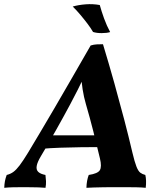

<svg xmlns="http://www.w3.org/2000/svg" viewBox="-52 -893 771 916"><path d="M-31.7 3Q-31.2 -14.3 -28.4 -28.9Q-25.6 -43.6 -20 -58.3Q-2.1 -62.7 11.6 -72.7Q25.4 -82.6 41.7 -104.1Q58 -125.6 81.5 -164.1Q109 -210.3 140 -261.9Q170.9 -313.6 206.6 -374.9Q242.3 -436.2 285.3 -510.6Q328.3 -584.9 380.5 -676Q395.2 -680.5 409.4 -681.3Q423.5 -682 439.3 -682Q467.9 -587.9 493.5 -496.4Q519 -404.9 541 -321Q562.9 -237.1 579.7 -164.9Q590.2 -120.6 598.8 -98.7Q607.3 -76.8 617.3 -69.2Q627.3 -61.7 641.3 -58.3Q644.3 -46.2 644.8 -30.3Q645.3 -14.3 643.2 3Q625.1 1 598.9 0.5Q572.7 0 547.7 0Q522.7 0 507.2 0Q494.7 0 476 0Q457.2 0 436.2 0.5Q415.2 1 395.2 1.5Q375.3 2 360.3 3Q360.8 -14.8 363.6 -30.2Q366.4 -45.7 371.4 -58.3Q414.4 -64.8 424.3 -81.1Q434.3 -97.4 424.8 -137.1Q409.5 -202.4 392.9 -267.7Q376.3 -333.1 357.5 -397.4Q348 -429.4 342.2 -466.5Q336.5 -503.5 334.1 -544.7H356.8Q338.2 -503 319.5 -465.7Q300.8 -428.5 282.8 -395.1Q249.6 -333.1 214.6 -271.1Q179.7 -209.2 143 -147.7Q126.2 -119.7 123.1 -101.3Q119.9 -82.8 130.7 -72.8Q141.4 -62.8 164.8 -58.3Q166.8 -44.1 167.5 -28.7Q168.2 -13.2 165.1 3Q151.8 1.5 132.6 1Q113.4 0.5 93.4 0.3Q73.5 0 57 0Q31.5 0 9.3 0.5Q-12.8 1 -31.7 3ZM141.2 -182.6 166.3 -247.2H419.9L426.5 -191.3Q381.5 -191.3 333.1 -190.6Q284.7 -189.8 235.8 -188.3Q186.8 -186.7 141.2 -182.6ZM473.5 -740Q457.7 -735 433.2 -735Q408.8 -735 391.9 -740.5Q382 -757.9 366 -779.1Q350 -800.3 331.5 -822.3Q313 -844.3 295 -861.8Q322.8 -869.8 357 -872.4Q391.1 -875 424 -869Q432 -839.5 444.5 -805Q457.1 -770.4 473.5 -740Z"/></svg>

Font: Vollkorn
Style: Italic
Weight: 400
Italic angle: -11°
Designer: Friedrich Althausen
Foundry: Friedrich Althausen
Version: Version 5.001